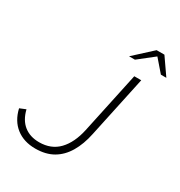

<svg xmlns="http://www.w3.org/2000/svg" viewBox="-210 -1060 1142 1217"><g transform="rotate(30 361.0 -451.5)"><path d="M226 11Q142 11 85.5 -33Q29 -77 10 -159L54 -177Q71 -107 115.5 -71.5Q160 -36 227 -36Q315 -36 369 -92.5Q423 -149 445 -251L541 -700H592L496 -251Q479 -169 444 -110Q409 -51 355.5 -20Q302 11 226 11ZM449 -793 581 -914H638L722 -793H682L605 -882L492 -793Z"/></g></svg>

Font: Red Hat Text VF
Style: Italic
Weight: 300
Italic angle: -12°
Designer: Pentagram, MCKL
Foundry: Pentagram, MCKL
Version: Version 1.023